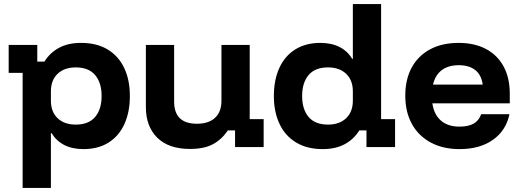

<svg xmlns="http://www.w3.org/2000/svg" viewBox="-20 -720 2543 940"><path d="M90.8 200V-363.3H22.5V-500H162.5V-418.3H197.5Q224.2 -461.7 268.8 -485.8Q313.3 -510 376.7 -510Q454.2 -510 507.5 -477.5Q560.8 -445 588.3 -386.7Q615.8 -328.3 615.8 -250Q615.8 -171.7 589.2 -112.9Q562.5 -54.2 511.7 -22.1Q460.8 10 388.3 10Q333.3 10 294.2 -10.4Q255 -30.8 232.5 -68.3H229.2V200ZM350.8 -110Q414.2 -110 445.8 -147.5Q477.5 -185 477.5 -250Q477.5 -315 445.8 -352.5Q414.2 -390 350.8 -390Q295 -390 262.1 -358.8Q229.2 -327.5 229.2 -272.5V-227.5Q229.2 -172.5 262.1 -141.2Q295 -110 350.8 -110Z M910 9.2Q805.8 9.2 750 -45.8Q694.2 -100.8 694.2 -195.8V-500H832.5V-222.5Q832.5 -168.3 860.4 -141.2Q888.3 -114.2 944.2 -114.2Q1001.7 -114.2 1032.9 -143.3Q1064.2 -172.5 1064.2 -226.7V-500H1202.5V-136.7H1270.8V0H1130.8V-81.7H1095.8Q1065.8 -37.5 1022.9 -14.2Q980 9.2 910 9.2Z M1560 10Q1483.3 10 1429.6 -22.5Q1375.8 -55 1348.3 -113.8Q1320.8 -172.5 1320.8 -250Q1320.8 -328.3 1347.5 -387.1Q1374.2 -445.8 1425.4 -477.9Q1476.7 -510 1548.3 -510Q1603.3 -510 1642.9 -489.6Q1682.5 -469.2 1704.2 -431.7H1707.5V-700H1845.8V-136.7H1914.2V0H1774.2V-81.7H1739.2Q1712.5 -38.3 1667.9 -14.2Q1623.3 10 1560 10ZM1585.8 -110Q1641.7 -110 1674.6 -141.2Q1707.5 -172.5 1707.5 -227.5V-272.5Q1707.5 -327.5 1674.6 -358.8Q1641.7 -390 1585.8 -390Q1522.5 -390 1490.8 -352.5Q1459.2 -315 1459.2 -250Q1459.2 -185 1490.8 -147.5Q1522.5 -110 1585.8 -110Z M2230 10Q2149.2 10 2089.2 -22.1Q2029.2 -54.2 1996.7 -112.9Q1964.2 -171.7 1964.2 -251.7Q1964.2 -331.7 1995.8 -389.6Q2027.5 -447.5 2086.2 -478.8Q2145 -510 2225 -510Q2303.3 -510 2359.6 -480Q2415.8 -450 2445.8 -394.2Q2475.8 -338.3 2475.8 -260.8V-214.2H2096.7Q2105 -158.3 2139.2 -129.2Q2173.3 -100 2229.2 -100Q2273.3 -100 2299.2 -115Q2325 -130 2335.8 -160.8H2474.2Q2457.5 -80.8 2393.3 -35.4Q2329.2 10 2230 10ZM2100 -305.8H2343.3Q2336.7 -353.3 2306.7 -377.1Q2276.7 -400.8 2225.8 -400.8Q2175 -400.8 2142.9 -376.7Q2110.8 -352.5 2100 -305.8Z"/></svg>

Font: Funnel Display Light
Style: Bold
Weight: 700
Version: Version 1.000